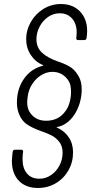

<svg xmlns="http://www.w3.org/2000/svg" viewBox="-20 -727 469 954"><path d="M39 72Q39 63 41 45L43 27Q45 17 54 17H86Q95 17 95 27L93 39Q92 47 92 63Q92 109 114 135Q136 161 176 161Q207 161 233.5 143Q260 125 275.5 95.5Q291 66 291 31Q291 -1 274.5 -22Q258 -43 236.5 -54Q215 -65 180 -77Q139 -92 114 -109Q89 -126 76 -157Q64 -184 64 -218Q64 -289 103 -341Q137 -386 192 -400Q195 -401 195 -402Q195 -403 193 -404Q156 -419 133 -454Q110 -489 110 -533Q110 -577 133 -617.5Q156 -658 195.5 -682.5Q235 -707 283 -707Q342 -707 377.5 -670Q413 -633 413 -573Q413 -559 412 -552L410 -538Q410 -534 407 -531Q404 -528 399 -528H367Q363 -528 360.5 -531Q358 -534 359 -538L360 -548Q361 -554 361 -566Q361 -609 338 -635Q315 -661 277 -661Q245 -661 218.5 -642.5Q192 -624 176.5 -594Q161 -564 161 -532Q161 -491 189 -465Q217 -439 269 -421Q300 -411 324.5 -397Q349 -383 365 -357Q386 -328 386 -282Q386 -248 376 -214.5Q366 -181 348 -155Q332 -131 310 -115.5Q288 -100 264 -96Q258 -95 263 -93Q300 -77 321.5 -45Q343 -13 343 30Q343 79 320 119.5Q297 160 257 183.5Q217 207 169 207Q108 207 73.5 171Q39 135 39 72ZM306 -176Q319 -193 326 -219Q333 -245 333 -271Q333 -308 319 -328Q290 -370 240 -370Q212 -370 185.5 -354Q159 -338 142 -312Q122 -284 117 -244Q115 -228 115 -220Q115 -195 124 -176Q151 -127 209 -127Q272 -127 306 -176Z"/></svg>

Font: Barlow Light
Style: Italic
Weight: 300
Italic angle: -7°
Designer: Jeremy Tribby
Foundry: Tribby Type
Version: Version 1.408